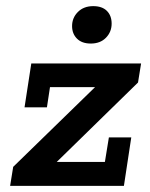

<svg xmlns="http://www.w3.org/2000/svg" viewBox="-20 -606 490 626"><path d="M13 0 23 -62 290 -322H143L133 -256H60L82 -399H440L430 -337L165 -78H322L335 -158H408L384 0ZM276 -464Q247 -464 231 -480Q215 -496 215 -521Q215 -548 234 -567Q253 -586 284 -586Q313 -586 328.5 -570.5Q344 -555 344 -529Q344 -502 325.5 -483Q307 -464 276 -464Z"/></svg>

Font: Rokkitt SemiBold SemiBold
Style: Italic
Weight: 600
Italic angle: -9°
Version: Version 3.103